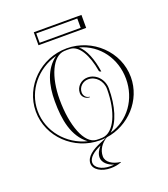

<svg xmlns="http://www.w3.org/2000/svg" viewBox="-168 -887 1047 1196"><g transform="rotate(-20 355.0 -289.0)"><path d="M513 -683V-769H197V-683ZM481 -695H209V-757H481ZM345.9 36.6C328.9 57.5 315.2 78.6 315.2 104.4C315.2 138.4 346.8 165.2 385.7 176.8C376.4 178 368.5 178.4 359.2 178.4C300.3 178.4 261.2 149.8 261.2 119.4C261.2 86.5 295.6 58.7 345.9 36.6ZM277.4 -583C198.2 -525.5 173 -427.7 173 -320C173 -196.6 193.4 -82.7 280.5 -16.2C150.6 -48.6 52 -163.8 52 -300C52 -435.1 149 -549.5 277.4 -583ZM40 -300C40 -131.6 183.9 5 355 5C368.7 5 382.1 4.1 395.4 2.4L351.7 20.7C296.9 43.2 248.7 75.2 248.7 119.7C248.7 161.1 297.9 190.7 358.7 190.7C384.5 190.7 406.6 187.1 430.7 177.7V175.7C378.5 169.8 336.7 143.3 336.7 104.7C336.7 61.3 362 25.3 400.5 1.7C550.9 -19.9 670 -146.8 670 -300C670 -468.4 526.1 -605 355 -605C183.9 -605 40 -468.4 40 -300ZM506.6 -396.1 508.8 -395.9C496.3 -480.2 469.5 -549.8 429.5 -583.8C555.9 -549.6 638 -435 638 -300C638 -166.2 557.6 -52.4 432.6 -17C487.6 -61.9 517 -165.7 517 -280C517 -340.7 471.3 -390 415 -390C371.9 -390 337 -356.4 337 -315C337 -289.6 359.4 -269 387 -269V-273C366 -273 349 -291.8 349 -315C349 -349.8 378.6 -378 415 -378C464.7 -378 505 -334.1 505 -280C505 -130.7 453.8 -11.1 375 -5.6C368.4 -5.2 361.7 -5 355 -5C348.3 -5 341.6 -5.2 335 -5.6C256.7 -9.7 205 -147.7 205 -320C205 -469.3 256.2 -588.9 335 -594.4C341.6 -594.8 348.3 -595 355 -595C361.7 -595 368.4 -594.8 375 -594.4C433 -591.3 476.5 -514.7 495.1 -405C495.8 -400.5 501.1 -397.1 506.6 -396.1Z"/></g></svg>

Font: SortefaxS01
Style: Medium
Weight: 500
Designer: gluk
Foundry: gluk
Version: Version 0.261